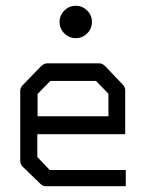

<svg xmlns="http://www.w3.org/2000/svg" viewBox="-20 -695 580 664"><path d="M109 -231V-152L152 -107H415V-51H140Q128 -51 120 -59L58 -119Q50 -127 50 -140V-382Q50 -392 60 -402L121 -465Q132 -476 143 -476H324Q334 -476 345 -465L404 -403Q413 -394 413 -383V-231ZM110 -293H355V-371L312 -415H154L110 -370ZM202.5 -579.5Q186 -596 186 -619Q186 -642 202.5 -658.5Q219 -675 242 -675Q265 -675 281.5 -658.5Q298 -642 298 -619Q298 -596 281.5 -579.5Q265 -563 242 -563Q219 -563 202.5 -579.5Z"/></svg>

Font: 3270 Nerd Font Mono
Style: Regular
Weight: 400
Monospace: yes
Version: Version 3.0.1;Nerd Fonts 3.0.0